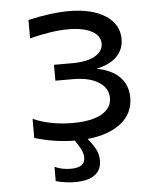

<svg xmlns="http://www.w3.org/2000/svg" viewBox="-53 -606 709 846"><g transform="rotate(-5 301.0 -183.5)"><path d="M482.4 -250Q447.8 -284.2 382.3 -296.4Q440.9 -308.6 472.4 -339.8Q503.9 -371.1 503.9 -418Q503.9 -450.2 488.8 -476.3Q473.6 -502.4 444.3 -521.5Q383.8 -560.1 281.7 -560.1Q205.1 -560.1 102.5 -536.6V-455.1Q201.2 -480.5 272.5 -480.5Q340.3 -480.5 377.4 -460Q414.6 -439.5 414.6 -405.3Q414.6 -371.1 378.9 -350.6Q343.3 -330.1 277.8 -330.1H197.3V-259.8H274.4Q347.2 -259.8 388.7 -233.4Q430.2 -207 430.2 -163.1Q430.2 -118.2 385.5 -92.8Q340.8 -67.4 256.8 -67.4Q208.5 -67.4 164.1 -75.9Q119.6 -84.5 82.5 -101.1V-16.6Q130.4 -2.4 173.1 3.9Q215.8 10.3 259.3 10.7Q278.8 38.1 286.6 55.9Q294.4 73.7 294.4 88.9Q294.4 132.8 231.9 132.8Q212.4 132.8 193.4 128.9Q174.3 125 160.2 117.2V181.2Q203.1 192.9 245.1 192.9Q303.2 192.9 332.8 170.9Q362.3 148.9 362.3 107.4Q362.3 83 351.3 59.8Q340.3 36.6 316.4 8.3Q411.6 -1 466.8 -45.4Q519.5 -88.4 519.5 -156.7Q519.5 -213.9 482.4 -250Z"/></g></svg>

Font: Hack Dev
Style: Regular
Weight: 400
Designer: Christopher Simpkins
Foundry: Christopher Simpkins
Version: Version 2.0315